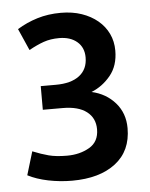

<svg xmlns="http://www.w3.org/2000/svg" viewBox="-44 -553 468 598"><g transform="rotate(-5 190.0 -254.0)"><path d="M168 -516Q204 -516 233 -506Q262 -496 283 -478.5Q304 -461 315.5 -437Q327 -413 327 -384Q327 -337 302 -306.5Q277 -276 242 -262Q287 -252 315.5 -219.5Q344 -187 344 -140Q344 -69 294 -30.5Q244 8 158 8Q120 8 83.5 0.5Q47 -7 20 -21L42 -94Q69 -83 92 -77Q115 -71 149 -71Q189 -71 219 -88.5Q249 -106 249 -145Q249 -180 223 -200Q197 -220 148 -220H86V-294H133Q181 -294 207 -314Q233 -334 233 -371Q233 -402 212 -420Q191 -438 156 -438Q129 -438 107.5 -430.5Q86 -423 61 -409L31 -477Q60 -495 94 -505.5Q128 -516 168 -516Z"/></g></svg>

Font: Mukta Malar Medium
Style: Regular
Weight: 500
Designer: Aadarsh Rajan, Girish Dalvi, Yashodeep Gholap
Foundry: Ek Type
Version: Version 2.538;PS 1.000;hotconv 16.6.51;makeotf.lib2.5.65220;